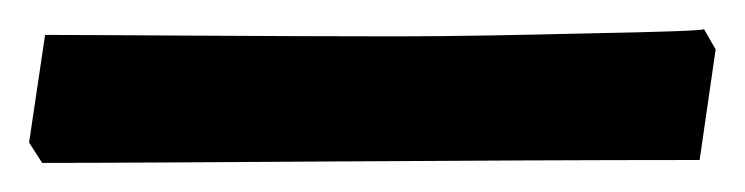

<svg xmlns="http://www.w3.org/2000/svg" viewBox="-29 66 512 132"><path d="M0 178C88 178 297 176 452 176L463 100L455 86C455 87 426 88 373 89C331 90 284 91 243 91C158 91 39 90 2 90L-9 164Z"/></svg>

Font: Alegreya SC
Style: Bold
Weight: 700
Designer: Juan Pablo del Peral
Foundry: Huerta Tipografica
Version: Version 2.007;PS 002.007;hotconv 1.0.88;makeotf.lib2.5.64775